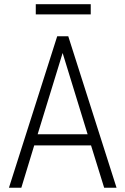

<svg xmlns="http://www.w3.org/2000/svg" viewBox="-20 -881 588 901"><path d="M156.7 -251H391.1L273.9 -632.3ZM407.2 -198.7H140.6L80.1 0H22L248.5 -710.9H300.3L526.9 0H468.8ZM405.8 -813.5H147.9V-861.3H405.8Z"/></svg>

Font: MAUL Condensed Light
Style: Light
Weight: 300
Designer: MAUL
Version: Version 2.137; 2017; ttfautohint (v1.8.3)